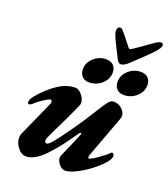

<svg xmlns="http://www.w3.org/2000/svg" viewBox="-152 -941 930 1062"><g transform="rotate(20 313.0 -410.0)"><path d="M54 -72Q54 -84 59 -96L150 -299Q155 -309 155 -318Q155 -328 146 -328Q137 -328 108 -309Q79 -290 67 -278Q52 -263 42 -263Q34 -263 34 -273Q34 -290 53 -313Q101 -370 152 -403.5Q203 -437 253 -437Q273 -437 292 -414Q311 -391 311 -368Q311 -361 308 -353Q287 -305 246 -220Q216 -159 201 -125Q196 -115 196 -105Q196 -92 208 -92Q219 -92 241.5 -119.5Q264 -147 307 -207Q314 -218 330 -240Q356 -276 391 -333L412 -366Q437 -407 450 -422Q463 -437 480 -437Q507 -437 527.5 -418Q548 -399 548 -377Q548 -372 546 -364L453 -113Q451 -105 451 -102Q451 -94 456 -94Q466 -94 503.5 -120Q541 -146 561 -166Q564 -169 565 -169Q571 -169 575 -164Q579 -159 579 -153Q579 -129 537 -89Q495 -49 441 -17.5Q387 14 354 14Q335 14 319 -5.5Q303 -25 303 -44Q303 -51 310 -67Q345 -145 369 -204L370 -208Q370 -212 366 -212Q362 -212 357 -206Q294 -111 234.5 -48.5Q175 14 124 14Q97 14 75.5 -13.5Q54 -41 54 -72ZM256 -548Q256 -587 287.5 -615Q319 -643 359 -643Q387 -643 402.5 -627.5Q418 -612 418 -586Q418 -547 386.5 -518.5Q355 -490 311 -490Q286 -490 271 -506Q256 -522 256 -548ZM460 -548Q460 -587 491.5 -615Q523 -643 563 -643Q591 -643 606.5 -627.5Q622 -612 622 -586Q622 -547 590.5 -518.5Q559 -490 515 -490Q490 -490 475 -506Q460 -522 460 -548ZM418 -666Q412 -678 392.5 -716.5Q373 -755 362 -781Q355 -797 355 -811Q355 -821 359.5 -827.5Q364 -834 373 -834Q380 -834 386.5 -827.5Q393 -821 399 -813L413 -796L451 -748Q457 -740 461 -740Q464 -740 477 -748Q515 -773 563 -808Q582 -822 593 -828Q604 -834 614 -834Q626 -834 626 -821Q626 -807 600 -778Q575 -751 534 -712.5Q493 -674 480 -662Q473 -655 461.5 -649.5Q450 -644 442 -644Q435 -644 428 -651Q421 -658 418 -666Z"/></g></svg>

Font: EB Garamond ExtraBold
Style: Italic
Weight: 800
Italic angle: -17.2°
Designer: Georg Duffner and Octavio Pardo
Foundry: Georg Duffner
Version: Version 1.000